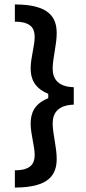

<svg xmlns="http://www.w3.org/2000/svg" viewBox="-20 -686 390 872"><path d="M47.5 165.8C204.2 165.8 237.5 106.7 237.5 35C237.5 -18.3 219.2 -79.2 219.2 -125.8C219.2 -174.2 245 -208.3 315 -210.8V-290C245 -291.7 219.2 -326.7 219.2 -374.2C219.2 -421.7 237.5 -481.7 237.5 -535C237.5 -606.7 204.2 -665.8 47.5 -665.8V-587.5C118.3 -587.5 137.5 -559.2 137.5 -518.3C137.5 -476.7 119.2 -424.2 119.2 -375C119.2 -329.2 135.8 -285.8 199.2 -260V-240C135.8 -215 119.2 -171.7 119.2 -125C119.2 -75.8 137.5 -23.3 137.5 17.5C137.5 58.3 118.3 87.5 47.5 87.5Z"/></svg>

Font: Familjen Grotesk Medium
Style: Regular
Weight: 500
Designer: Anders Wikstroem, Jonas Baeckman, Matilda Gysing, Kristian Moeller
Foundry: Familjen STHLM AB
Version: Version 2.000